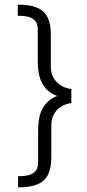

<svg xmlns="http://www.w3.org/2000/svg" viewBox="-20 -722 374 824"><path d="M56.2 -702.1V-654.3Q71.8 -654.3 87.2 -652.6Q102.5 -650.9 114.7 -645Q127 -639.2 134.5 -627.4Q142.1 -615.7 142.1 -595.7V-458.5Q142.1 -429.7 146.7 -406Q151.4 -382.3 161.4 -363.8Q171.4 -345.2 187.3 -331.8Q203.1 -318.4 225.6 -310.1Q203.6 -301.8 188 -288.1Q172.4 -274.4 162.4 -255.9Q152.3 -237.3 147.9 -213.6Q143.6 -189.9 143.6 -161.1V-24.4Q143.6 -4.4 136 7.3Q128.4 19 116.2 24.9Q104 30.8 88.6 32.5Q73.2 34.2 57.6 34.2V82Q84 82 104.7 78.9Q125.5 75.7 141.4 68.8Q157.2 62 168.5 51.5Q179.7 41 186.8 26.1Q193.8 11.2 197 -7.8Q200.2 -26.9 200.2 -50.3V-185.1Q200.2 -204.6 206.5 -220.9Q212.9 -237.3 224.4 -249.5Q235.8 -261.7 251.5 -269.5Q267.1 -277.3 286.1 -279.8V-339.8Q267.1 -342.3 251 -350.1Q234.9 -357.9 223.1 -370.1Q211.4 -382.3 204.8 -398.7Q198.2 -415 198.2 -434.6V-569.8Q198.2 -593.8 195.1 -612.5Q191.9 -631.3 184.8 -646.2Q177.7 -661.1 166.5 -671.6Q155.3 -682.1 139.6 -689Q124 -695.8 103.3 -699Q82.5 -702.1 56.2 -702.1Z"/></svg>

Font: Saysettha
Style: Regular
Weight: 400
Designer: John M. Durdin
Foundry: Lao Script for Windows
Version: Version 2.201